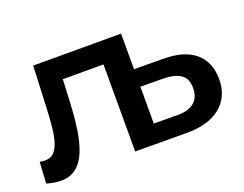

<svg xmlns="http://www.w3.org/2000/svg" viewBox="-90 -705 1128 887"><g transform="rotate(-20 474.0 -262.0)"><path d="M6 -1 12 -106Q19 -105 25 -104Q31 -103 36 -103Q67 -103 84 -122Q101 -141 109.5 -173.5Q118 -206 121.5 -246.5Q125 -287 127 -328L136 -534H568V0H443V-462L472 -428H218L245 -463L238 -322Q235 -251 226.5 -190.5Q218 -130 200.5 -85Q183 -40 152.5 -15Q122 10 75 10Q60 10 42.5 7Q25 4 6 -1ZM711 -358Q814 -358 868 -312Q922 -266 922 -182Q922 -95 862 -46.5Q802 2 693 1L443 0V-534H568V-359ZM682 -91Q737 -90 766 -114Q795 -138 795 -184Q795 -230 766.5 -250.5Q738 -271 682 -272L568 -273V-92Z"/></g></svg>

Font: MOST Montserrat SemiBold
Style: Regular
Weight: 600
Designer: Julieta Ulanovsky
Foundry: Julieta Ulanovsky
Version: Version 8.000;March 11, 2024;FontCreator 15.0.0.2926 64-bit